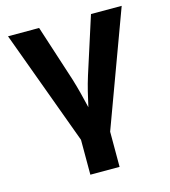

<svg xmlns="http://www.w3.org/2000/svg" viewBox="-111 -635 823 929"><g transform="rotate(-15 300.0 -171.0)"><path d="M226.6 204.1V29.3L15.1 -545.9H170.9L262.7 -262.7Q273.9 -226.1 283.4 -189Q293 -151.9 301.8 -113.8Q310.1 -151.9 319.1 -188.7Q328.1 -225.6 339.8 -262.7L430.7 -545.9H584.5L373 27.8V204.1Z"/></g></svg>

Font: Inter
Style: Bold
Weight: 700
Designer: Rasmus Andersson
Foundry: rsms
Version: Version 4.001;git-9221beed3